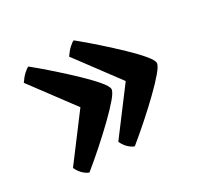

<svg xmlns="http://www.w3.org/2000/svg" viewBox="-107 -624 759 730"><g transform="rotate(-30 272.5 -259.5)"><path d="M93 -27Q84 -29 70.5 -40.5Q57 -52 47 -73L187 -259L47 -447Q60 -466 72.5 -477.5Q85 -489 93 -492Q130 -462 170 -426.5Q210 -391 245 -357.5Q280 -324 302 -298Q324 -272 324 -260Q324 -248 302 -222Q280 -196 245 -162Q210 -128 170 -92.5Q130 -57 93 -27ZM292 -27Q283 -29 269.5 -40.5Q256 -52 246 -73L386 -259L246 -447Q259 -466 271.5 -477.5Q284 -489 292 -492Q329 -462 369 -426.5Q409 -391 444 -357.5Q479 -324 501 -298Q523 -272 523 -260Q523 -248 501 -222Q479 -196 444 -162Q409 -128 369 -92.5Q329 -57 292 -27Z"/></g></svg>

Font: Texturina 72pt ExtraBold
Style: Regular
Weight: 800
Designer: Guillermo Torres Carreño
Foundry: Omnibus-Type
Version: Version 1.002; ttfautohint (v1.8.3)